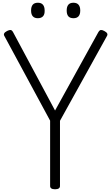

<svg xmlns="http://www.w3.org/2000/svg" viewBox="-20 -1368 812 1402"><path d="M382 14Q346 14 346 -10V-487L12 -1105Q6 -1115 10.5 -1124Q15 -1133 32 -1142Q48 -1150 57.5 -1149Q67 -1148 75 -1134L382 -561L698 -1133Q707 -1148 716.5 -1149Q726 -1150 741 -1142Q758 -1133 762.5 -1124Q767 -1115 761 -1105L418 -486V-10Q418 14 382 14ZM256 -1235Q232 -1235 219.5 -1249Q207 -1263 207 -1291Q207 -1319 219 -1333.5Q231 -1348 257 -1348Q281 -1348 293.5 -1333.5Q306 -1319 306 -1291Q307 -1263 294 -1249Q281 -1235 256 -1235ZM517 -1235Q491 -1235 479 -1249Q467 -1263 467 -1291Q467 -1319 479 -1333.5Q491 -1348 516 -1348Q541 -1348 553.5 -1333.5Q566 -1319 566 -1291Q566 -1263 553.5 -1249Q541 -1235 517 -1235Z"/></svg>

Font: Playwrite CL Light
Style: Regular
Weight: 300
Designer: Veronika Burian, José Scaglione
Foundry: TypeTogether
Version: Version 1.002